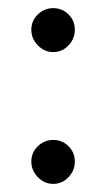

<svg xmlns="http://www.w3.org/2000/svg" viewBox="-20 -441 260 472"><path d="M57 -368Q57 -390 73 -405.5Q89 -421 111 -421Q133 -421 148.5 -405.5Q164 -390 164 -368Q164 -346 148.5 -329.5Q133 -313 111 -313Q89 -313 73 -329.5Q57 -346 57 -368ZM57 -44Q57 -66 73 -81.5Q89 -97 111 -97Q133 -97 148.5 -81.5Q164 -66 164 -44Q164 -22 148.5 -5.5Q133 11 111 11Q89 11 73 -5.5Q57 -22 57 -44Z"/></svg>

Font: Vermiglione
Style: Regular
Weight: 400
Version: Version 1.000